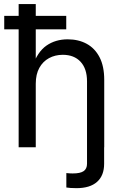

<svg xmlns="http://www.w3.org/2000/svg" viewBox="-20 -748 624 975"><path d="M368.2 207.5Q351.6 207.5 338.1 206.5Q324.7 205.6 316.9 204.1V130.9Q324.2 131.8 333.5 132.3Q342.8 132.8 349.1 132.8Q388.2 132.8 405 120.8Q421.9 108.9 421.9 83.5V0H508.8V83.5Q508.8 143.6 472.9 175.5Q437 207.5 368.2 207.5ZM161.6 -322.8V0H74.7V-727.5H161.6V-409.7H144.5Q169.9 -484.4 215.8 -516.4Q261.7 -548.3 323.7 -548.3Q378.4 -548.3 420.2 -525.6Q461.9 -502.9 485.6 -457.3Q509.3 -411.6 509.3 -342.3V0H421.9V-335Q421.9 -398.9 389.2 -434.3Q356.4 -469.7 298.8 -469.7Q260.3 -469.7 229 -452.9Q197.8 -436 179.7 -403.3Q161.6 -370.6 161.6 -322.8ZM1.5 -599.1V-667.5H316.4V-599.1Z"/></svg>

Font: Inter 17pt
Style: Regular
Weight: 400
Version: Version 4.001;git-66647c0bb